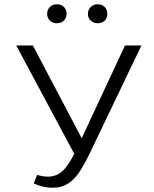

<svg xmlns="http://www.w3.org/2000/svg" viewBox="-20 -871 721 900"><path d="M201 -806Q201 -826 214 -838.5Q227 -851 247 -851Q267 -851 279.5 -838.5Q292 -826 292 -806Q292 -787 279.5 -774.5Q267 -762 247 -762Q227 -762 214 -774.5Q201 -787 201 -806ZM392 -806Q392 -825 405 -838Q418 -851 438 -851Q458 -851 470.5 -838.5Q483 -826 483 -806Q483 -786 470.5 -774Q458 -762 438 -762Q418 -762 405 -774.5Q392 -787 392 -806ZM643 -658 401 -153Q373 -95 349.5 -61Q326 -27 296.5 -9Q267 9 225 9Q183 9 138 -11L154 -51Q182 -43 204 -43Q243 -43 271 -67.5Q299 -92 328 -150L56 -658H134L363 -223L566 -658Z"/></svg>

Font: Ysabeau Infant
Style: Regular
Weight: 400
Designer: Christian Thalmann (Catharsis Fonts)
Version: Version 0.003